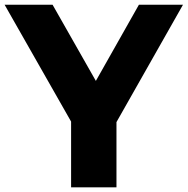

<svg xmlns="http://www.w3.org/2000/svg" viewBox="-54 -798 800 818"><path d="M442.2 0H248.9V-280L-34.4 -777.8H170L354.4 -453.3L537.8 -777.8H725.6L442.2 -277.8Z"/></svg>

Font: Paperlogy 9 Black
Style: Regular
Weight: 900
Designer: redesigned by Lee Juim, glyphs from Gmarket Sans & Montserrat
Foundry: PT&
Version: Version 1.001